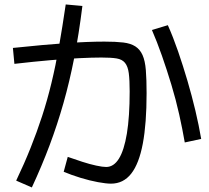

<svg xmlns="http://www.w3.org/2000/svg" viewBox="-20 -834 920 844"><path d="M260 -78.9 277.8 -144.4Q308.9 -133.3 341.7 -122.8Q374.4 -112.2 402.8 -106.1Q431.1 -100 446.7 -100Q480 -100 502.8 -136.7Q525.6 -173.3 537.8 -247.2Q550 -321.1 550 -432.2Q550 -482.2 546.1 -512.2Q542.2 -542.2 529.4 -557.8Q516.7 -573.3 492.2 -577.2Q467.8 -581.1 425.6 -581.1Q385.6 -581.1 328.9 -578.3Q272.2 -575.6 201.1 -569.4Q130 -563.3 43.3 -553.3L36.7 -623.3Q175.6 -637.8 270.6 -644.4Q365.6 -651.1 438.9 -651.1Q488.9 -651.1 521.7 -647.2Q554.4 -643.3 575 -630Q595.6 -616.7 606.7 -591.7Q617.8 -566.7 621.1 -525.6Q624.4 -484.4 624.4 -424.4Q624.4 -291.1 607.8 -202.8Q591.1 -114.4 556.7 -70.6Q522.2 -26.7 467.8 -26.7Q446.7 -26.7 410.6 -33.3Q374.4 -40 334.4 -52.2Q294.4 -64.4 260 -78.9ZM51.1 -40Q86.7 -114.4 114.4 -183.9Q142.2 -253.3 165 -323.3Q187.8 -393.3 206.1 -468.9Q224.4 -544.4 239.4 -630Q254.4 -715.6 268.9 -814.4L342.2 -807.8Q326.7 -683.3 306.1 -578.9Q285.6 -474.4 258.9 -380.6Q232.2 -286.7 198.3 -196.1Q164.4 -105.6 120 -10ZM792.2 -207.8Q782.2 -265.6 767.8 -330.6Q753.3 -395.6 733.3 -461.7Q713.3 -527.8 691.7 -589.4Q670 -651.1 647.8 -702.2L717.8 -723.3Q741.1 -671.1 762.8 -608.3Q784.4 -545.6 803.9 -479.4Q823.3 -413.3 838.9 -347.8Q854.4 -282.2 864.4 -223.3Z"/></svg>

Font: Paperlogy 4 Regular
Style: Regular
Weight: 400
Designer: redesigned by Lee Juim, glyphs from Gmarket Sans & Montserrat
Foundry: PT&
Version: Version 1.001